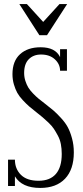

<svg xmlns="http://www.w3.org/2000/svg" viewBox="-20 -925 412 955"><path d="M314 -904.8 213.9 -750H175.8L76.2 -904.8H113.8L194.8 -815.9L275.9 -904.8ZM205.1 -408.2Q231 -388.2 246.1 -375.2Q261.2 -362.3 283.2 -338.4Q305.2 -314.5 317.1 -292.2Q329.1 -270 338.1 -237.1Q347.2 -204.1 347.2 -167Q347.2 -82 303.5 -36.1Q259.8 9.8 180.2 9.8Q88.9 9.8 54.2 -47.9V0H20V-130.9H54.2Q54.2 -85.4 83.7 -55.7Q113.3 -25.9 171.9 -25.9Q228.5 -25.9 257.8 -59.6Q287.1 -93.3 287.1 -159.2Q287.1 -185.5 282.7 -208.3Q278.3 -231 267.8 -250.5Q257.3 -270 247.8 -284.4Q238.3 -298.8 220.5 -315.7Q202.6 -332.5 191.9 -341.6Q181.2 -350.6 160.2 -367.2Q138.2 -384.3 124.5 -396.2Q110.8 -408.2 93.3 -427Q75.7 -445.8 65.9 -463.4Q56.2 -481 49.1 -505.1Q42 -529.3 42 -556.2Q42 -621.1 79.8 -655.5Q117.7 -689.9 182.1 -689.9Q255.4 -689.9 278.8 -641.1V-680.2H313V-573.2H278.8Q278.8 -606 252.9 -629.9Q227.1 -653.8 184.1 -653.8Q146.5 -653.8 123.3 -630.6Q100.1 -607.4 100.1 -562Q100.1 -541.5 106.2 -522.7Q112.3 -503.9 120.6 -490Q128.9 -476.1 144.3 -460.2Q159.7 -444.3 172.1 -434.1Q184.6 -423.8 205.1 -408.2Z"/></svg>

Font: Margherita Light
Style: Regular
Weight: 300
Designer: James Puckett
Foundry: Dunwich Type Founders
Version: Version 1.008;hotconv 1.0.109;makeotfexe 2.5.65596